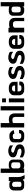

<svg xmlns="http://www.w3.org/2000/svg" viewBox="2560 -3280 784 5945"><g transform="rotate(-90 2952.5 -307.0)"><path d="M442 -138Q442 -95 458.5 -42Q475 11 507 62H389L362 4Q344 26 320.5 37.5Q297 49 273 49H154Q133 49 110.5 41Q88 33 70 16.5Q52 0 40 -26Q28 -52 28 -88V-269Q28 -298 38 -323.5Q48 -349 66.5 -368.5Q85 -388 111.5 -399Q138 -410 172 -410H226Q233 -410 245 -408.5Q257 -407 270 -402.5Q283 -398 295.5 -390.5Q308 -383 318 -371V-427H442ZM298 -241Q298 -264 291 -280Q284 -296 273 -305.5Q262 -315 249 -319.5Q236 -324 224 -324H197Q173 -324 156 -304.5Q139 -285 139 -261V-101Q139 -93 140.5 -81.5Q142 -70 148 -60Q154 -50 165.5 -43Q177 -36 197 -36H230Q260 -36 279 -50.5Q298 -65 298 -101Z M786 -427H854Q879 -427 902.5 -418Q926 -409 944 -392.5Q962 -376 973 -353.5Q984 -331 984 -303V-87Q984 -58 971 -33.5Q958 -9 937 10Q916 29 890 39.5Q864 50 837 50H784Q759 50 740 42.5Q721 35 704 22V50H573V-678H704V-398Q718 -411 737.5 -419Q757 -427 786 -427ZM782 -69H828Q866 -69 883 -87.5Q900 -106 900 -137V-277Q900 -313 879.5 -332Q859 -351 828 -351H784Q746 -351 728.5 -330.5Q711 -310 711 -286V-129Q711 -117 717.5 -106Q724 -95 734 -87Q744 -79 757 -74Q770 -69 782 -69Z M1052 6V-87Q1100 -67 1148.5 -49Q1197 -31 1242 -35Q1256 -35 1269 -36.5Q1282 -38 1292.5 -42Q1303 -46 1311 -54.5Q1319 -63 1322 -77Q1326 -94 1318.5 -107.5Q1311 -121 1298 -131Q1285 -141 1269 -147Q1253 -153 1241 -156Q1201 -166 1166.5 -175.5Q1132 -185 1107 -200Q1082 -215 1067.5 -238Q1053 -261 1053 -297Q1053 -345 1079.5 -376Q1106 -407 1146 -423.5Q1186 -440 1231.5 -442.5Q1277 -445 1316 -436Q1345 -429 1372 -419Q1399 -409 1422 -392V-291Q1405 -305 1389 -315.5Q1373 -326 1350 -336Q1335 -343 1317 -347.5Q1299 -352 1281 -352.5Q1263 -353 1245.5 -349Q1228 -345 1214 -334Q1203 -325 1200 -314.5Q1197 -304 1200.5 -294Q1204 -284 1212 -275.5Q1220 -267 1231 -264Q1272 -251 1303.5 -240.5Q1335 -230 1370 -216Q1398 -204 1415 -189Q1432 -174 1441 -156.5Q1450 -139 1453 -120Q1456 -101 1456 -82Q1456 -43 1436.5 -15Q1417 13 1386.5 31Q1356 49 1318.5 57Q1281 65 1245 65Q1191 65 1144.5 50Q1098 35 1052 6Z M1800 -93V-110H1902V-86Q1902 -56 1889.5 -31Q1877 -6 1858 12Q1839 30 1815.5 40Q1792 50 1770 50H1666Q1643 50 1617 43Q1591 36 1569 20.5Q1547 5 1532 -21Q1517 -47 1517 -86V-284Q1517 -315 1533 -338.5Q1549 -362 1573 -377.5Q1597 -393 1626.5 -400.5Q1656 -408 1683 -408H1744Q1772 -408 1797.5 -395.5Q1823 -383 1843.5 -363Q1864 -343 1877.5 -318.5Q1891 -294 1895 -270L1790 -256Q1785 -277 1765.5 -290.5Q1746 -304 1724 -304H1689Q1677 -304 1664.5 -299.5Q1652 -295 1642 -287Q1632 -279 1625.5 -269Q1619 -259 1619 -247V-103Q1619 -95 1624 -84.5Q1629 -74 1638.5 -64.5Q1648 -55 1661 -48.5Q1674 -42 1689 -42H1731Q1762 -42 1781 -57Q1800 -72 1800 -93Z M2304 -226Q2304 -253 2297.5 -270Q2291 -287 2280 -297Q2269 -307 2255.5 -311Q2242 -315 2229 -315H2182Q2173 -315 2161 -312.5Q2149 -310 2138.5 -305Q2128 -300 2121 -292Q2114 -284 2114 -274V50H1979V-679H2114V-404Q2129 -412 2150.5 -418.5Q2172 -425 2194 -425H2248Q2278 -425 2307.5 -415Q2337 -405 2361 -383.5Q2385 -362 2400 -327.5Q2415 -293 2415 -244V50H2304Z M2638 50H2507V-679H2638Z M2757 -516V-634H2878V-516ZM2757 50V-425H2878V50Z M3216 -426Q3251 -426 3283 -415Q3315 -404 3339.5 -384Q3364 -364 3378.5 -334.5Q3393 -305 3393 -269V-156H3096V-110Q3096 -101 3099.5 -88Q3103 -75 3112 -63.5Q3121 -52 3137 -44Q3153 -36 3178 -36H3217Q3289 -36 3289 -102H3402V-72Q3402 -36 3388 -12.5Q3374 11 3351 25Q3328 39 3298 44.5Q3268 50 3236 50H3140Q3115 50 3088.5 43Q3062 36 3038.5 19.5Q3015 3 2998 -24.5Q2981 -52 2975 -92V-269Q2975 -302 2990 -330.5Q3005 -359 3030 -380.5Q3055 -402 3088.5 -414Q3122 -426 3159 -426ZM3096 -231H3279V-261Q3279 -274 3272.5 -286.5Q3266 -299 3255 -308.5Q3244 -318 3230 -323.5Q3216 -329 3202 -329H3170Q3156 -329 3142.5 -323.5Q3129 -318 3118.5 -308.5Q3108 -299 3102 -286.5Q3096 -274 3096 -261Z M3480 6V-87Q3528 -67 3576.5 -49Q3625 -31 3670 -35Q3684 -35 3697 -36.5Q3710 -38 3720.5 -42Q3731 -46 3739 -54.5Q3747 -63 3750 -77Q3754 -94 3746.5 -107.5Q3739 -121 3726 -131Q3713 -141 3697 -147Q3681 -153 3669 -156Q3629 -166 3594.5 -175.5Q3560 -185 3535 -200Q3510 -215 3495.5 -238Q3481 -261 3481 -297Q3481 -345 3507.5 -376Q3534 -407 3574 -423.5Q3614 -440 3659.5 -442.5Q3705 -445 3744 -436Q3773 -429 3800 -419Q3827 -409 3850 -392V-291Q3833 -305 3817 -315.5Q3801 -326 3778 -336Q3763 -343 3745 -347.5Q3727 -352 3709 -352.5Q3691 -353 3673.5 -349Q3656 -345 3642 -334Q3631 -325 3628 -314.5Q3625 -304 3628.5 -294Q3632 -284 3640 -275.5Q3648 -267 3659 -264Q3700 -251 3731.5 -240.5Q3763 -230 3798 -216Q3826 -204 3843 -189Q3860 -174 3869 -156.5Q3878 -139 3881 -120Q3884 -101 3884 -82Q3884 -43 3864.5 -15Q3845 13 3814.5 31Q3784 49 3746.5 57Q3709 65 3673 65Q3619 65 3572.5 50Q3526 35 3480 6Z M3951 6V-87Q3999 -67 4047.5 -49Q4096 -31 4141 -35Q4155 -35 4168 -36.5Q4181 -38 4191.5 -42Q4202 -46 4210 -54.5Q4218 -63 4221 -77Q4225 -94 4217.5 -107.5Q4210 -121 4197 -131Q4184 -141 4168 -147Q4152 -153 4140 -156Q4100 -166 4065.5 -175.5Q4031 -185 4006 -200Q3981 -215 3966.5 -238Q3952 -261 3952 -297Q3952 -345 3978.5 -376Q4005 -407 4045 -423.5Q4085 -440 4130.5 -442.5Q4176 -445 4215 -436Q4244 -429 4271 -419Q4298 -409 4321 -392V-291Q4304 -305 4288 -315.5Q4272 -326 4249 -336Q4234 -343 4216 -347.5Q4198 -352 4180 -352.5Q4162 -353 4144.5 -349Q4127 -345 4113 -334Q4102 -325 4099 -314.5Q4096 -304 4099.5 -294Q4103 -284 4111 -275.5Q4119 -267 4130 -264Q4171 -251 4202.5 -240.5Q4234 -230 4269 -216Q4297 -204 4314 -189Q4331 -174 4340 -156.5Q4349 -139 4352 -120Q4355 -101 4355 -82Q4355 -43 4335.5 -15Q4316 13 4285.5 31Q4255 49 4217.5 57Q4180 65 4144 65Q4090 65 4043.5 50Q3997 35 3951 6Z M4655 -426Q4690 -426 4722 -415Q4754 -404 4778.5 -384Q4803 -364 4817.5 -334.5Q4832 -305 4832 -269V-156H4535V-110Q4535 -101 4538.5 -88Q4542 -75 4551 -63.5Q4560 -52 4576 -44Q4592 -36 4617 -36H4656Q4728 -36 4728 -102H4841V-72Q4841 -36 4827 -12.5Q4813 11 4790 25Q4767 39 4737 44.5Q4707 50 4675 50H4579Q4554 50 4527.5 43Q4501 36 4477.5 19.5Q4454 3 4437 -24.5Q4420 -52 4414 -92V-269Q4414 -302 4429 -330.5Q4444 -359 4469 -380.5Q4494 -402 4527.5 -414Q4561 -426 4598 -426ZM4535 -231H4718V-261Q4718 -274 4711.5 -286.5Q4705 -299 4694 -308.5Q4683 -318 4669 -323.5Q4655 -329 4641 -329H4609Q4595 -329 4581.5 -323.5Q4568 -318 4557.5 -308.5Q4547 -299 4541 -286.5Q4535 -274 4535 -261Z M5271 50V-217Q5271 -232 5265.5 -247Q5260 -262 5250 -273Q5240 -284 5227.5 -291Q5215 -298 5202 -298H5134Q5123 -298 5111.5 -293Q5100 -288 5090 -279Q5080 -270 5073.5 -258Q5067 -246 5067 -233V50H4920V-437H5067V-397Q5081 -405 5100 -410.5Q5119 -416 5136 -416H5209Q5243 -416 5273 -404Q5303 -392 5325 -370Q5347 -348 5360 -315.5Q5373 -283 5373 -243V50Z M5647 -427Q5675 -427 5691.5 -423Q5708 -419 5729 -408V-678H5860V50H5729V15Q5712 31 5690.5 40.5Q5669 50 5645 50H5596Q5558 50 5529 39.5Q5500 29 5480 10Q5460 -9 5449.5 -33.5Q5439 -58 5439 -87V-303Q5439 -331 5450 -353.5Q5461 -376 5479 -392.5Q5497 -409 5520.5 -418Q5544 -427 5569 -427H5647ZM5651 -59Q5676 -59 5699 -76.5Q5722 -94 5722 -126V-276Q5722 -300 5704.5 -320.5Q5687 -341 5649 -341H5614Q5583 -341 5562.5 -322Q5542 -303 5542 -267V-135Q5542 -104 5554 -81.5Q5566 -59 5604 -59H5652Z"/></g></svg>

Font: BM HANNA
Style: Regular
Weight: 400
Designer: BONGJIN KIM, JAEHYUN KEUM, MINJUNG KIM, JUHEE TAE
Foundry: WOOWA BROTHERS Corporation.
Version: Version 1.000